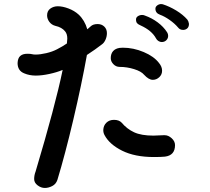

<svg xmlns="http://www.w3.org/2000/svg" viewBox="-20 -835 1040 950"><path d="M861 -699Q844 -719 819 -736.5Q794 -754 772 -762Q749 -770 749 -792Q749 -801 757 -807.5Q765 -814 776 -815Q782 -815 785 -814Q819 -803 852 -783Q885 -763 907 -738Q913 -730 915 -717Q915 -702 906.5 -694.5Q898 -687 886 -687Q870 -687 861 -699ZM752 -645Q731 -684 676 -709Q664 -714 658.5 -720Q653 -726 653 -739Q653 -749 662.5 -755Q672 -761 683 -761Q691 -761 697 -758Q731 -746 760 -724.5Q789 -703 807 -675Q812 -667 812 -658Q812 -645 803 -636Q794 -627 780 -627Q772 -627 764 -632Q756 -637 752 -645ZM509 -671Q509 -654 502 -638.5Q495 -623 485 -616Q453 -591 410 -563Q384 -418 343 -244Q302 -70 264 55Q257 76 238.5 85.5Q220 95 202 95Q183 95 166 82Q149 69 149 51Q149 32 156 14Q254 -314 290 -489Q261 -477 224 -469Q187 -461 157 -461Q126 -461 100 -472Q67 -485 67 -523Q68 -547 80 -558Q92 -569 116 -569Q131 -569 138 -567Q146 -565 156 -565Q179 -565 209 -572Q239 -579 262 -591Q291 -606 311 -620Q313 -638 313 -644Q313 -667 302 -680Q286 -700 254 -707Q235 -712 224 -727Q213 -742 213 -759Q213 -781 229 -792.5Q245 -804 266 -804Q290 -804 319 -793Q348 -782 369 -763Q399 -735 412 -690L428 -704Q440 -716 463 -716Q483 -716 496 -703.5Q509 -691 509 -671ZM528 -547Q528 -569 539.5 -582Q551 -595 572 -598Q577 -599 588 -599Q640 -599 691 -577.5Q742 -556 767 -523Q782 -505 782 -485Q782 -466 768 -453Q754 -440 736 -440Q716 -440 693 -465Q679 -482 643.5 -493Q608 -504 572 -504Q554 -504 541 -517.5Q528 -531 528 -547ZM846 -117Q846 -66 796 -60Q777 -58 742 -58Q647 -58 584 -89.5Q521 -121 497 -167Q491 -178 491 -192Q492 -214 506.5 -228Q521 -242 544 -242Q569 -242 582 -228Q608 -197 643.5 -180.5Q679 -164 739 -164Q754 -164 790 -166H795Q813 -166 829.5 -151Q846 -136 846 -117Z"/></svg>

Font: Tsukimi Rounded SemiBold
Style: Regular
Weight: 600
Designer: Takashi Funayama
Foundry: Takashi Funayama
Version: Version 1.032; ttfautohint (v1.8.3)